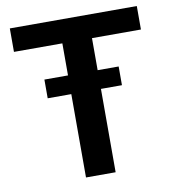

<svg xmlns="http://www.w3.org/2000/svg" viewBox="-80 -782 775 853"><g transform="rotate(-10 307.5 -355.5)"><path d="M467.8 -460.4V-376H373V0H239.3V-376H132.8V-460.4H239.3V-605H21V-710.9H593.8V-605H373V-460.4Z"/></g></svg>

Font: Vazirmatn RD FD SemiBold
Style: Regular
Weight: 600
Designer: Saber Rastikerdar
Foundry: Saber Rastikerdar
Version: Version 33.003